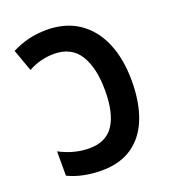

<svg xmlns="http://www.w3.org/2000/svg" viewBox="-134 -825 832 934"><g transform="rotate(-20 281.5 -357.5)"><path d="M234 10Q188 10 144 1.5Q100 -7 60 -26V-152Q136 -112 214 -112Q300 -112 340.5 -172.5Q381 -233 381 -352Q381 -468 339 -535.5Q297 -603 206 -603Q174 -603 139.5 -594.5Q105 -586 74 -568L33 -682Q75 -703 118.5 -714Q162 -725 213 -725Q310 -725 378.5 -679Q447 -633 483 -549Q519 -465 519 -350Q519 -240 487.5 -159Q456 -78 392.5 -34Q329 10 234 10Z"/></g></svg>

Font: Noto Sans Mono SemiCondensed
Style: Bold
Weight: 700
Width: 4
Designer: Monotype Design Team
Foundry: Monotype Imaging Inc.
Version: Version 2.014